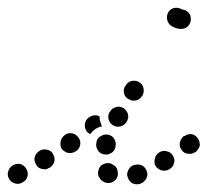

<svg xmlns="http://www.w3.org/2000/svg" viewBox="-45 -445 531 491"><path d="M323 19Q327 16 329 12Q331 7 332 2Q332 -3 330 -8Q327 -17 318 -22Q308 -26 299 -23H297Q293 -21 289 -18Q285 -14 283 -10Q281 -5 280 0Q280 5 282 9Q285 19 294 24Q304 28 314 25L315 24Q320 23 323 19ZM25 7Q28 -3 23 -12Q18 -21 9 -25Q-1 -28 -11 -23L-12 -22Q-21 -17 -24 -7Q-27 3 -22 12Q-17 21 -7 24Q3 27 12 22L13 21Q22 17 25 7ZM235 23Q246 21 252 13Q258 5 256 -6Q255 -16 247 -22Q247 -22 246 -22Q243 -25 238 -27Q233 -28 228 -28Q223 -27 219 -25Q214 -23 211 -19Q208 -15 207 -10Q205 -5 206 0Q206 5 209 9Q211 13 215 17Q216 17 217 18Q225 24 235 23ZM400 -28Q403 -38 397 -47Q395 -51 391 -54Q387 -57 382 -58Q377 -60 372 -59Q367 -58 363 -56L362 -55Q353 -49 351 -39Q348 -29 353 -20Q359 -12 369 -9Q379 -7 388 -12L389 -13Q398 -18 400 -28ZM94 -32Q96 -42 91 -50Q89 -55 85 -58Q81 -61 76 -62Q71 -63 66 -63Q61 -62 57 -60L56 -59Q47 -54 44 -44Q41 -34 47 -25Q49 -20 53 -17Q57 -14 62 -13Q67 -12 72 -12Q76 -13 81 -16H82Q91 -22 94 -32ZM204 -63Q199 -72 202 -82V-84Q205 -94 215 -98Q224 -103 234 -100Q244 -97 248 -88Q253 -78 250 -69V-67Q248 -61 243 -56Q238 -52 231 -50Q228 -50 226 -50Q225 -50 224 -50Q222 -50 221 -50Q219 -51 218 -51Q208 -54 204 -63ZM462 -64Q465 -68 466 -73Q466 -78 465 -82Q464 -87 461 -91Q455 -100 445 -102Q435 -103 427 -97H425Q421 -94 419 -90Q416 -85 415 -81Q414 -76 415 -71Q416 -66 419 -62Q425 -53 435 -52Q446 -50 454 -56H455Q459 -59 462 -64ZM160 -74Q162 -84 156 -93Q153 -97 149 -100Q145 -103 140 -104Q135 -105 130 -104Q125 -103 121 -100L120 -99Q112 -93 110 -83Q108 -73 113 -64Q116 -60 120 -58Q124 -55 129 -54Q134 -53 139 -54Q144 -55 148 -58H149Q158 -64 160 -74ZM172 -127Q173 -137 181 -144L183 -145Q188 -149 196 -150Q203 -151 210 -147Q209 -140 212 -132Q213 -127 216 -122Q210 -121 204 -118Q196 -114 189 -106Q188 -104 186 -102Q184 -103 181 -105Q179 -106 177 -109Q171 -117 172 -127ZM233 -139Q236 -129 245 -124Q254 -119 264 -122Q274 -125 279 -134L280 -135Q282 -140 283 -144Q283 -149 282 -154Q280 -159 277 -163Q274 -167 270 -169Q260 -174 251 -171Q241 -168 236 -159L235 -158Q230 -149 233 -139ZM272 -217Q271 -212 272 -207Q273 -202 276 -198Q279 -194 283 -192Q292 -186 302 -188Q312 -190 318 -199L319 -200Q324 -209 322 -219Q320 -229 311 -235Q302 -240 292 -238Q282 -236 277 -227L276 -226Q273 -222 272 -217ZM437 -413Q443 -406 443 -396Q443 -386 436 -378Q428 -371 418 -371Q410 -371 403 -374Q396 -376 390 -381Q383 -388 382 -398Q381 -408 387 -416Q393 -424 403 -425Q412 -426 420 -421Q430 -420 437 -413Z"/></svg>

Font: FRB American Cursive Dotted Black
Style: Bold Italic
Weight: 900
Italic angle: -25°
Version: Version 2.0;Modular Font Editor K font №1